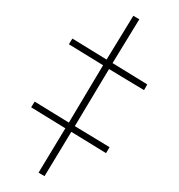

<svg xmlns="http://www.w3.org/2000/svg" viewBox="-47 -667 658 706"><g transform="rotate(5 281.5 -314.0)"><path d="M143 -6 227 -177 361 -110 372 -133 238 -199 345 -419 480 -353 490 -375 356 -442 440 -611 417 -622 333 -453 201 -519 190 -497 322 -431 215 -210 83 -276 72 -254 204 -188 120 -17Z"/></g></svg>

Font: Noto Sans Mono SemiCondensed Thin
Style: Regular
Weight: 100
Width: 4
Designer: Monotype Design Team
Foundry: Monotype Imaging Inc.
Version: Version 2.014